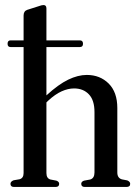

<svg xmlns="http://www.w3.org/2000/svg" viewBox="-20 -741 548 761"><path d="M10 -567.5Q10 -581 22 -581H73.5V-679.5Q73.5 -697 88 -702L133.5 -716.5Q145.5 -721 152.5 -721Q164 -721 164 -707.5V-581H296.5Q309 -581 309 -567.5Q309 -554.5 296.5 -554.5H164V-363Q211.5 -406.5 250.2 -425.2Q289 -444 324 -444Q376.5 -444 410.8 -409.8Q445 -375.5 445 -313V-57.5Q445 -35 463.5 -30L484.5 -26Q496 -21 496 -12.5Q496 0 481.5 0H316Q302 0 302 -12.5Q302 -21 313 -25L337.5 -29.5Q354.5 -34.5 354.5 -57.5V-296.5Q354.5 -344 332.2 -367.2Q310 -390.5 273.5 -390.5Q250 -390.5 224.2 -379Q198.5 -367.5 170.5 -341.5L164 -335V-55Q164 -34 180 -29.5L203.5 -25Q214.5 -21 214.5 -12.5Q214.5 0 200.5 0H35.5Q21.5 0 21.5 -12.5Q21.5 -21.5 34 -26.5L57.5 -30.5Q73.5 -35 73.5 -55V-554.5H22Q10 -554.5 10 -567.5Z"/></svg>

Font: Fraunces 144pt S050
Style: Regular
Weight: 400
Version: Version 1.000; ttfautohint (v1.8.3)